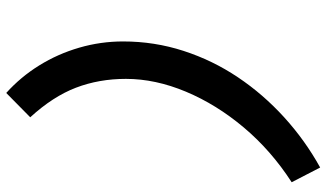

<svg xmlns="http://www.w3.org/2000/svg" viewBox="-230 -602 1021 600"><g transform="rotate(-90 280.0 -301.5)"><path d="M57 189 11 100Q110 36 182 -49.5Q254 -135 294 -230.5Q334 -326 334 -418Q334 -502 306.5 -574Q279 -646 214 -717L290 -792Q340 -747 376 -689Q412 -631 431.5 -564Q451 -497 451 -427Q451 -329 421.5 -238Q392 -147 339 -68Q286 11 214 76.5Q142 142 57 189Z"/></g></svg>

Font: Ubuntu Sans Mono SemiBold
Style: Italic
Weight: 600
Italic angle: -13.5°
Monospace: yes
Designer: Dalton Maag Ltd
Foundry: Dalton Maag Ltd
Version: Version 1.006